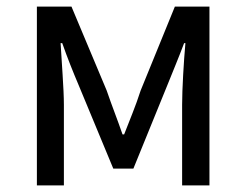

<svg xmlns="http://www.w3.org/2000/svg" viewBox="-20 -563 747 583"><path d="M92 0H174V-245C174 -293 167 -376 164 -432H169C184 -389 202 -344 219 -304L324 -51H385L488 -304C504 -344 523 -389 539 -432H543C538 -377 533 -292 533 -245V0H616V-543H511L407 -288C392 -241 374 -199 357 -155H352C337 -199 320 -241 304 -288L197 -543H92Z"/></svg>

Font: Spoqa Han Sans Neo Regular
Style: Regular
Weight: 400
Designer: [Spoqa Han Sans Neo] Dong-huui Kim  Younghwa Kang  Yujin Lee  [Noto Sans] Ryoko NISHIZUKA  (kana & ideographs); Paul D. 
Foundry: Spoqa (http://www.spoqa-han-sans.com)
Version: Version 1.000